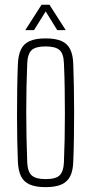

<svg xmlns="http://www.w3.org/2000/svg" viewBox="-20 -764 375 790"><path d="M167.5 6Q126.5 6 102 -5Q77.5 -16 66.2 -39.2Q55 -62.5 53.5 -100Q52 -138 51 -186.5Q50 -235 50 -288.8Q50 -342.5 50.8 -396.2Q51.5 -450 53.5 -499Q55 -537 66.2 -560.5Q77.5 -584 102 -595Q126.5 -606 167.5 -606Q209 -606 233.5 -595Q258 -584 269.2 -560.5Q280.5 -537 281.5 -499Q283 -456 284 -406.5Q285 -357 285 -305.2Q285 -253.5 284.2 -201.5Q283.5 -149.5 281.5 -100Q280.5 -62.5 269 -39.2Q257.5 -16 233 -5Q208.5 6 167.5 6ZM167.5 -27Q210 -27 225.8 -43Q241.5 -59 243 -95.5Q245 -142.5 246 -192.5Q247 -242.5 247 -294.8Q247 -347 246.2 -399.8Q245.5 -452.5 243 -504.5Q241.5 -543.5 224.8 -558.2Q208 -573 167.5 -573Q127 -573 110.2 -557.8Q93.5 -542.5 92 -502Q90 -455.5 89 -405.8Q88 -356 88 -304.5Q88 -253 89 -200.8Q90 -148.5 92 -97Q93.5 -58 110.2 -42.5Q127 -27 167.5 -27ZM84 -640 151 -744.5H183.5L250.5 -640H215.5L168 -717L120 -640Z"/></svg>

Font: Big Shoulders Thin
Style: Regular
Weight: 100
Version: Version 2.002